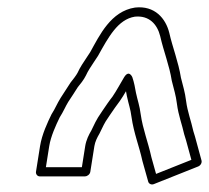

<svg xmlns="http://www.w3.org/2000/svg" viewBox="-20 -724 569 523"><path d="M203 -268.5H105L114.1 -326C118.3 -352.5 132.2 -382.9 142.6 -404.2C152.8 -420 158.7 -434.9 166 -446.6C174.5 -459.5 183.2 -472.6 192 -486.7C197.8 -493.6 208.2 -506.4 214 -518.3C219.7 -531.1 227.9 -542.8 236.1 -555.4L246.7 -571.4C246.9 -571.7 247.1 -572.1 247.3 -572.4C275.1 -622.1 300.7 -671 347.2 -678.6C386.4 -682.6 408.4 -657.7 416.4 -625.4C425.9 -583.5 441.4 -545.8 447.9 -504.2C448 -504 448.1 -503.6 448.1 -503.4C454 -479.1 458.9 -465.6 461.9 -441.6C466 -409.3 476.1 -384.5 481.9 -357.6C482 -357.4 482 -357.2 482.1 -357.1C483.3 -352.3 485.2 -346.5 486.8 -341.7L501.3 -288.6L405.1 -250.3L392.4 -295.7C383.2 -337.9 369.2 -371.3 363.3 -412.5C360.2 -436.8 354.8 -450.3 350.4 -471.1C348 -484.8 345.3 -499.7 340.5 -513.6C340.5 -513.6 331.5 -535.8 317.8 -513.1C306.3 -494 297.9 -477.6 286.3 -460.6C279.7 -452.6 264.8 -431 258.6 -421.6L246.7 -403.6C246.5 -403.3 246.3 -402.9 246.2 -402.6L240.6 -392.6C240.5 -392.4 240.3 -392.1 240.2 -392L228.7 -368.4C222 -356.9 214.9 -343.2 212.1 -326ZM211.6 -243.5C216.9 -243.5 224.8 -248.4 226 -256L237.1 -326C239.1 -338.2 244.7 -349.4 250.4 -359.1C250.5 -359.3 250.7 -359.7 250.9 -360L262.5 -383.7L267.6 -392.9L279.2 -410.4C284.4 -418.4 302 -443.3 304.7 -446.5C305.2 -447 305.6 -447.6 306 -448.2C312.9 -458.1 317.6 -465.9 323.2 -475.5C323.8 -472.5 324.7 -467.3 325.5 -462.9C330.5 -439 335.4 -427.7 338.2 -405.5C344.6 -360.6 359.3 -325.3 367.7 -286.6C367.7 -286.5 367.8 -286.2 367.8 -286L383.8 -229C385.4 -223.5 392.1 -219.7 399.1 -222.5L519.7 -270.5C526.5 -273.2 530.6 -280.7 528.9 -286.9L511.2 -351.9C511.2 -352.1 511.1 -352.4 511 -352.6C509.3 -357.8 508.2 -361.2 506.7 -366.6C500.4 -395.3 490.7 -419.7 487 -448.4C483.7 -474.7 478.7 -488.4 472.9 -512.2C465.8 -556.2 450.1 -594.8 441.1 -634.6C431.4 -673.6 401.7 -709.5 347.7 -703.4C282 -693.4 251.3 -628 225.8 -582.1L215.6 -566.6C207.8 -554.8 198 -540.7 191.3 -525.7C188.6 -520.1 176.4 -504 173.1 -500.3C172.7 -499.8 172 -498.9 171.6 -498.2C162.6 -483.8 154.5 -471.6 145.2 -457.4C135.4 -441.7 129.7 -427.1 121.5 -414.6C121.2 -414.2 120.8 -413.5 120.5 -413C109.7 -390.9 94.2 -358.1 89.1 -326L78 -256C77.2 -250.6 81 -243.5 88.6 -243.5Z"/></svg>

Font: Tape
Style: Regular
Weight: 500
Foundry: Cannot Into Space Fonts
Version: Version 0.97